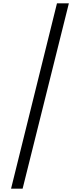

<svg xmlns="http://www.w3.org/2000/svg" viewBox="-20 -960 481 1146"><path d="M320 -940H391L115 166H46Z"/></svg>

Font: SVN-Poppins Light
Style: Regular
Weight: 300
Designer: Ninad Kale (Devanagari), Jonny Pinhorn (Latin)
Foundry: Indian Type Foundry
Version: Version 3.002 2017; ttfautohint (v1.8.3)